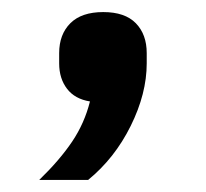

<svg xmlns="http://www.w3.org/2000/svg" viewBox="-20 -158 342 318"><path d="M45 140Q79 107 99.5 76.5Q120 46 129 10Q104 6 91 -11Q78 -28 78 -53V-70Q78 -101 96.5 -119.5Q115 -138 151 -138Q187 -138 205 -119.5Q223 -101 223 -70V-53Q223 -3 196.5 50.5Q170 104 126 140Z"/></svg>

Font: IBM Plex Sans JP Medium
Style: Regular
Weight: 500
Designer: Mike Abbink; Paul van der Laan; Pieter van Rosmalen; Wujin Sim; Yejin Wi; Jinhee Kim; Boomi Park; Yona Kim; Kichan Ma
Foundry: Sandoll Inc.
Version: Version 1.001